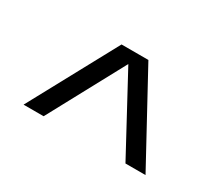

<svg xmlns="http://www.w3.org/2000/svg" viewBox="-72 -830 729 638"><g transform="rotate(30 292.5 -511.0)"><path d="M59 -343 241 -679H344L527 -343H450L293 -634L136 -343Z"/></g></svg>

Font: Teachers
Style: Regular
Weight: 400
Designer: Alfredo Marco Pradil, Chank Diesel
Version: Version 1.001